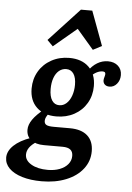

<svg xmlns="http://www.w3.org/2000/svg" viewBox="-70 -714 653 951"><g transform="rotate(5 256.0 -239.0)"><path d="M-11.7 91.1Q-11.7 58.8 17.9 30.4Q47.6 2.1 102.7 -17.1L132.2 0.8Q108.2 15.7 96.5 32.4Q84.8 49.1 84.8 67.4Q84.8 96.8 116.4 115.3Q148 133.9 198.3 133.9Q231.8 133.9 258 123.8Q284.2 113.6 298.9 95.6Q313.6 77.6 313.6 54.5Q313.6 33.6 300.9 23.5Q288.2 13.4 262 13.4H169.3Q128.4 13.4 104.9 -4.9Q81.4 -23.1 81.4 -55.7Q81.4 -80.5 99.7 -106.9Q118 -133.3 158.9 -166.1L183.1 -149.2Q172.1 -135.6 167.4 -125.9Q162.7 -116.2 162.7 -107Q162.7 -92.9 173 -87.1Q183.2 -81.2 209.5 -81.2H290.2Q346.9 -81.2 377.4 -54.3Q407.9 -27.3 407.9 23.2Q407.9 72.5 377.9 111Q348 149.6 294.6 171.2Q241.2 192.7 173.2 192.7Q117.3 192.7 75.5 179.9Q33.6 167 10.9 144.1Q-11.7 121.2 -11.7 91.1ZM84 -260.7Q84 -308.2 106.4 -346.3Q128.9 -384.4 168.6 -406.2Q208.4 -428 257.3 -428Q319.2 -428 354.7 -393.5Q390.2 -359 390.2 -299.3Q390.2 -252.2 368 -214.3Q345.8 -176.4 306.4 -155Q267.1 -133.6 217.4 -133.6Q155.5 -133.6 119.8 -167.5Q84 -201.4 84 -260.7ZM296.5 -297.6Q296.5 -332.9 283.6 -352.2Q270.6 -371.5 247.1 -371.5Q226.6 -371.5 210.8 -358.4Q195.1 -345.2 186.6 -321.6Q178.1 -297.9 178.1 -266.8Q178.1 -229.8 191.1 -210Q204 -190.1 227.5 -190.1Q247.2 -190.1 263 -204.2Q278.8 -218.4 287.6 -243.1Q296.5 -267.7 296.5 -297.6ZM435.4 -332.8Q435.4 -336.6 436.5 -341.4Q437.5 -346.2 438.8 -350Q439.7 -353.7 440.5 -357.1Q441.4 -360.5 441.4 -363.4Q441.4 -369.8 438.2 -372.7Q434.9 -375.6 426.9 -375.6Q412.2 -375.6 397 -367.6Q381.7 -359.6 369.3 -345.4L351.5 -368.9Q371.3 -398.1 396.2 -413Q421.1 -428 449.7 -428Q480.8 -428 499.7 -410.8Q518.7 -393.7 518.7 -365Q518.7 -339.2 503.7 -321.4Q488.7 -303.6 467.2 -303.6Q452.3 -303.6 443.8 -311.6Q435.4 -319.5 435.4 -332.8ZM141.4 -507.1 293.4 -671.1H349.8L413 -500.7L369.3 -478L264.6 -599.8L320.1 -603.9L170.2 -478Z"/></g></svg>

Font: Playfair Micro SmCond SmLight
Style: Italic
Weight: 360
Width: 4
Italic angle: -15.6°
Designer: Claus Eggers Sørensen
Foundry: Claus Eggers Sørensen
Version: Version 2.203;Glyphs 3.3 (3326)